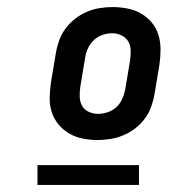

<svg xmlns="http://www.w3.org/2000/svg" viewBox="-20 -713 540 543"><path d="M256 -317Q235 -317 214.5 -321Q194 -325 176.5 -335Q159 -345 146 -360.5Q133 -376 126.5 -395.5Q120 -415 120.5 -436.5Q121 -458 124 -479L138 -563Q141 -581 147.5 -599Q154 -617 165.5 -632.5Q177 -648 192.5 -660Q208 -672 225.5 -679.5Q243 -687 261.5 -690Q280 -693 298 -693Q319 -693 340 -689Q361 -685 378.5 -675Q396 -665 409 -649.5Q422 -634 428 -614.5Q434 -595 434 -573.5Q434 -552 431 -531L417 -447Q414 -429 407.5 -411Q401 -393 389.5 -377.5Q378 -362 362.5 -350Q347 -338 329 -330.5Q311 -323 292.5 -320Q274 -317 256 -317ZM257 -391Q270 -391 284 -395.5Q298 -400 308.5 -409.5Q319 -419 325 -432Q331 -445 334 -459L348 -543Q350 -557 349.5 -571Q349 -585 342.5 -596Q336 -607 323.5 -613Q311 -619 297 -619Q284 -619 270.5 -614.5Q257 -610 246.5 -600.5Q236 -591 229.5 -578Q223 -565 221 -551L207 -467Q205 -453 205.5 -439Q206 -425 212 -414Q218 -403 230.5 -397Q243 -391 257 -391ZM86 -190V-246H373V-190Z"/></svg>

Font: Iosevka Curly Semibold
Style: Italic
Weight: 600
Italic angle: -9°
Monospace: yes
Designer: Belleve Invis
Foundry: Belleve Invis
Version: Version 22.1.2; ttfautohint (v1.8.4)